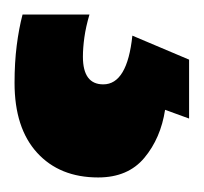

<svg xmlns="http://www.w3.org/2000/svg" viewBox="-47 -12 280 264"><g transform="rotate(90 93.0 120.0)"><path d="M205 125Q205 178 171 209Q137 240 75 240Q47 240 23.5 237Q0 234 -19 229V137Q-2 142 12.5 144Q27 146 39 146Q77 146 77 118Q77 85 10 78L43 0H124L112 33Q151 39 178 61.5Q205 84 205 125Z"/></g></svg>

Font: Noto Sans Khmer UI Condensed Black
Style: Regular
Weight: 900
Width: 3
Designer: Danh Hong and the Monotype Design Team
Foundry: Monotype Imaging Inc.
Version: Version 2.002; ttfautohint (v1.8.4.7-5d5b)